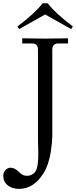

<svg xmlns="http://www.w3.org/2000/svg" viewBox="-79 -954 479 1204"><path d="M30.3 -788.1Q139.6 -870.1 188.5 -933.6H219.7Q268.6 -870.1 377.9 -788.1L367.2 -771.5L204.1 -863.3L41 -771.5ZM-58.6 148.4Q-58.6 127 -44.7 112.3Q-30.8 97.7 -13.7 97.7Q14.2 97.7 38.1 123Q53.2 137.2 64 142.8Q74.7 148.4 89.8 148.4Q110.4 148.4 126.7 137.5Q143.1 126.5 150.4 106.4Q161.1 77.1 161.1 13.7Q161.1 -25.4 160.2 -37.1Q159.2 -47.9 159.2 -76.2V-642.6Q159.2 -681.6 121.1 -681.6H60.5V-713.9Q62.5 -713.9 120.6 -712.9Q178.7 -711.9 204.1 -711.9Q229.5 -711.9 287.6 -712.9Q345.7 -713.9 347.7 -713.9V-681.6H287.1Q249 -681.6 249 -642.6V-101.6Q249 -86.9 247.1 -64.2Q245.1 -41.5 240.2 -6.3Q235.4 28.8 223.6 65.9Q211.9 103 195.3 129.9Q133.3 230.5 41 230.5Q-3.4 230.5 -31 208Q-58.6 185.5 -58.6 148.4Z"/></svg>

Font: Theano Old Style
Style: Regular
Weight: 400
Designer: Alexey Kryukov
Version: Version 2.00